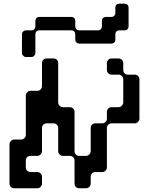

<svg xmlns="http://www.w3.org/2000/svg" viewBox="-20 -1002 783 1020"><path d="M663.1 -861.3Q663.1 -853.5 657.2 -846.7Q651.4 -840.8 642.6 -840.8Q632.8 -840.8 613.3 -840.8Q604.5 -840.8 598.6 -835Q592.8 -829.1 592.8 -820.3Q592.8 -810.5 592.8 -791Q592.8 -782.2 586.9 -776.4Q581.1 -770.5 572.3 -770.5Q514.6 -770.5 400.4 -770.5Q392.6 -770.5 385.7 -776.4Q379.9 -782.2 379.9 -791Q379.9 -800.8 379.9 -820.3Q379.9 -829.1 374 -835Q368.2 -840.8 359.4 -840.8Q302.7 -840.8 188.5 -840.8Q179.7 -840.8 173.8 -835Q168 -829.1 168 -820.3Q168 -787.1 168 -719.7Q168 -711.9 162.1 -706.1Q156.2 -699.2 147.5 -699.2Q137.7 -699.2 117.2 -699.2Q109.4 -699.2 103.5 -706.1Q96.7 -711.9 96.7 -719.7Q96.7 -753.9 96.7 -820.3Q96.7 -829.1 103.5 -835Q109.4 -840.8 117.2 -840.8Q127.9 -840.8 147.5 -840.8Q156.2 -840.8 162.1 -846.7Q168 -853.5 168 -861.3Q168 -871.1 168 -891.6Q168 -900.4 173.8 -906.2Q179.7 -912.1 188.5 -912.1Q245.1 -912.1 359.4 -912.1Q368.2 -912.1 374 -906.2Q379.9 -900.4 379.9 -891.6Q379.9 -881.8 379.9 -861.3Q379.9 -853.5 385.7 -846.7Q392.6 -840.8 400.4 -840.8Q434.6 -840.8 501 -840.8Q509.8 -840.8 515.6 -846.7Q521.5 -853.5 521.5 -861.3Q521.5 -871.1 521.5 -891.6Q521.5 -900.4 527.3 -906.2Q534.2 -912.1 542 -912.1Q551.8 -912.1 572.3 -912.1Q581.1 -912.1 586.9 -918Q592.8 -923.8 592.8 -932.6Q592.8 -942.4 592.8 -961.9Q592.8 -970.7 598.6 -976.6Q604.5 -982.4 613.3 -982.4Q623 -982.4 642.6 -982.4Q651.4 -982.4 657.2 -976.6Q663.1 -970.7 663.1 -961.9Q663.1 -937.5 663.1 -912.1Q663.1 -886.7 663.1 -861.3ZM720.7 -372.1Q720.7 -361.3 712.9 -354.5Q706.1 -346.7 695.3 -346.7Q654.3 -346.7 573.2 -346.7Q562.5 -346.7 555.7 -339.8Q547.9 -332 547.9 -322.3Q547.9 -252 547.9 -113.3Q547.9 -102.5 541 -95.7Q533.2 -87.9 523.4 -87.9Q510.7 -87.9 486.3 -87.9Q476.6 -87.9 468.8 -81.1Q461.9 -73.2 461.9 -63.5Q461.9 -50.8 461.9 -26.4Q461.9 -16.6 454.1 -8.8Q447.3 -2 436.5 -2Q424.8 -2 400.4 -2Q389.6 -2 382.8 -8.8Q376 -16.6 376 -26.4Q376 -67.4 376 -149.4Q376 -160.2 368.2 -167Q361.3 -173.8 350.6 -173.8Q338.9 -173.8 314.5 -173.8Q303.7 -173.8 296.9 -181.6Q289.1 -188.5 289.1 -199.2Q289.1 -240.2 289.1 -322.3Q289.1 -332 282.2 -339.8Q274.4 -346.7 264.6 -346.7Q252 -346.7 227.5 -346.7Q217.8 -346.7 210 -339.8Q203.1 -332 203.1 -322.3Q203.1 -281.2 203.1 -199.2Q203.1 -188.5 195.3 -181.6Q188.5 -173.8 177.7 -173.8Q166 -173.8 141.6 -173.8Q131.8 -173.8 124 -167Q117.2 -160.2 117.2 -149.4Q117.2 -137.7 117.2 -113.3Q117.2 -102.5 124 -95.7Q131.8 -87.9 141.6 -87.9Q154.3 -87.9 177.7 -87.9Q188.5 -87.9 195.3 -81.1Q203.1 -73.2 203.1 -63.5Q203.1 -50.8 203.1 -26.4Q203.1 -16.6 195.3 -8.8Q188.5 -2 177.7 -2Q137.7 -2 55.7 -2Q44.9 -2 38.1 -8.8Q30.3 -16.6 30.3 -26.4Q30.3 -96.7 30.3 -235.4Q30.3 -246.1 38.1 -252.9Q44.9 -260.7 55.7 -260.7Q67.4 -260.7 91.8 -260.7Q102.5 -260.7 109.4 -267.6Q117.2 -275.4 117.2 -285.2Q117.2 -355.5 117.2 -494.1Q117.2 -504.9 124 -511.7Q131.8 -519.5 141.6 -519.5Q154.3 -519.5 177.7 -519.5Q188.5 -519.5 195.3 -526.4Q203.1 -534.2 203.1 -543.9Q203.1 -585 203.1 -667Q203.1 -676.8 210 -684.6Q217.8 -691.4 227.5 -691.4Q240.2 -691.4 264.6 -691.4Q274.4 -691.4 282.2 -684.6Q289.1 -676.8 289.1 -667Q289.1 -597.7 289.1 -458Q289.1 -447.3 296.9 -440.4Q303.7 -432.6 314.5 -432.6Q326.2 -432.6 350.6 -432.6Q361.3 -432.6 368.2 -425.8Q376 -418 376 -408.2Q376 -338.9 376 -199.2Q376 -188.5 382.8 -181.6Q389.6 -173.8 400.4 -173.8Q412.1 -173.8 436.5 -173.8Q447.3 -173.8 454.1 -181.6Q461.9 -188.5 461.9 -199.2Q461.9 -240.2 461.9 -322.3Q461.9 -332 468.8 -339.8Q476.6 -346.7 486.3 -346.7Q499 -346.7 523.4 -346.7Q533.2 -346.7 541 -354.5Q547.9 -361.3 547.9 -372.1Q547.9 -383.8 547.9 -408.2Q547.9 -418 555.7 -425.8Q562.5 -432.6 573.2 -432.6Q585 -432.6 609.4 -432.6Q620.1 -432.6 627 -440.4Q634.8 -447.3 634.8 -458Q634.8 -499 634.8 -581.1Q634.8 -590.8 627 -598.6Q620.1 -605.5 609.4 -605.5Q597.7 -605.5 573.2 -605.5Q562.5 -605.5 555.7 -612.3Q547.9 -620.1 547.9 -629.9Q547.9 -642.6 547.9 -667Q547.9 -676.8 555.7 -684.6Q562.5 -691.4 573.2 -691.4Q585 -691.4 609.4 -691.4Q620.1 -691.4 627 -684.6Q634.8 -676.8 634.8 -667Q634.8 -654.3 634.8 -629.9Q634.8 -620.1 641.6 -612.3Q648.4 -605.5 659.2 -605.5Q670.9 -605.5 695.3 -605.5Q706.1 -605.5 712.9 -598.6Q720.7 -590.8 720.7 -581.1Q720.7 -528.3 720.7 -476.6Q720.7 -423.8 720.7 -372.1Z"/></svg>

Font: Stal Type
Style: Alien
Weight: 400
Designer: daniel chilleron
Version: Version 1.0